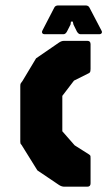

<svg xmlns="http://www.w3.org/2000/svg" viewBox="-20 -704 404 724"><path d="M222.5 0Q212.5 0 202.5 -6.5L121 -61.5L65 -151.5Q61.5 -158 59 -160.2Q56.5 -162.5 56.5 -170V-380Q56.5 -387.5 58.5 -390Q60.5 -392.5 65 -399L116 -484L202.5 -543.5Q207 -546.5 211.5 -548.2Q216 -550 222.5 -550H309Q321.5 -550 321.5 -537.5V-444Q321.5 -440 320.8 -435.5Q320 -431 316 -428.5L259 -400L215 -342.5V-209L261.5 -156L316 -121.5Q321 -118.5 321.2 -114.2Q321.5 -110 321.5 -106V-12.5Q321.5 0 309 0ZM148.5 -575Q142 -575 139.5 -579Q137 -583 140 -589L184.5 -675Q188.5 -683.5 199.5 -683.5H302.5Q313.5 -683.5 317.5 -675L362.5 -589Q366 -583 363.2 -579Q360.5 -575 354.5 -575H283.5Q276 -575 270 -585L257 -611.5L254.5 -622.5H247.5L246 -611.5L232.5 -585Q227 -575 219.5 -575Z"/></svg>

Font: Jaro
Style: Regular
Weight: 400
Designer: Agyei Archer, Celine Hurka, Mirko Velimirović
Version: Version 1.000